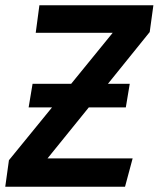

<svg xmlns="http://www.w3.org/2000/svg" viewBox="-35 -711 604 731"><path d="M535 -589 376 -392H459L444 -302H303L146 -108H470L441 0H-15L-1 -101L163 -302H74L89 -392H236L394 -586H101L115 -691H549Z"/></svg>

Font: FiraGO Medium
Style: Italic
Weight: 500
Italic angle: -8°
Designer: bBox Type GmbH
Foundry: bBox Type GmbH
Version: Version 1.001